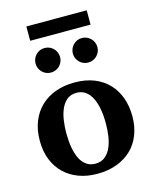

<svg xmlns="http://www.w3.org/2000/svg" viewBox="-128 -947 839 1044"><g transform="rotate(-15 292.0 -425.0)"><path d="M403.8 -242.2Q403.8 -263.2 401.9 -286.4Q399.9 -309.6 395.3 -332Q390.6 -354.5 382.3 -374.5Q374 -394.5 361.6 -409.7Q349.1 -424.8 332 -433.8Q314.9 -442.9 292 -442.9Q258.3 -442.9 236.8 -424.3Q215.3 -405.8 203.4 -376.7Q191.4 -347.7 186.8 -313Q182.1 -278.3 182.1 -246.1Q182.1 -224.6 183.8 -201.2Q185.5 -177.7 190.2 -155.3Q194.8 -132.8 202.6 -112.8Q210.4 -92.8 222.9 -77.4Q235.4 -62 252.4 -53Q269.5 -43.9 293 -43.9Q327.1 -43.9 348.6 -62.3Q370.1 -80.6 382.3 -109.4Q394.5 -138.2 399.2 -173.3Q403.8 -208.5 403.8 -242.2ZM553.2 -241.2Q553.2 -185.1 535.4 -138.4Q517.6 -91.8 483.4 -58.3Q449.2 -24.9 400.1 -6.3Q351.1 12.2 289.1 12.2Q231.9 12.2 184.8 -5.4Q137.7 -22.9 103.8 -55.7Q69.8 -88.4 51 -135.5Q32.2 -182.6 32.2 -242.2Q32.2 -303.7 51.8 -351.6Q71.3 -399.4 106.2 -432.4Q141.1 -465.3 189.5 -482.7Q237.8 -500 295.9 -500Q357.9 -500 405.8 -481Q453.6 -461.9 486.3 -427.5Q519 -393.1 536.1 -345.7Q553.2 -298.3 553.2 -241.2ZM256.8 -653.8Q256.8 -639.6 251.5 -627.2Q246.1 -614.7 236.6 -605.2Q227.1 -595.7 214.4 -590.3Q201.7 -585 187.5 -585Q173.3 -585 160.6 -590.3Q147.9 -595.7 138.7 -605.2Q129.4 -614.7 124 -627.2Q118.7 -639.6 118.7 -653.8Q118.7 -668 124 -680.7Q129.4 -693.4 138.7 -702.9Q147.9 -712.4 160.6 -717.8Q173.3 -723.1 187.5 -723.1Q201.7 -723.1 214.4 -717.8Q227.1 -712.4 236.6 -702.9Q246.1 -693.4 251.5 -680.7Q256.8 -668 256.8 -653.8ZM466.8 -653.8Q466.8 -639.6 461.4 -627.2Q456.1 -614.7 446.5 -605.2Q437 -595.7 424.3 -590.3Q411.6 -585 397.5 -585Q383.3 -585 370.8 -590.3Q358.4 -595.7 348.9 -605.2Q339.4 -614.7 334 -627.2Q328.6 -639.6 328.6 -653.8Q328.6 -668 334 -680.7Q339.4 -693.4 348.9 -702.9Q358.4 -712.4 370.8 -717.8Q383.3 -723.1 397.5 -723.1Q411.6 -723.1 424.3 -717.8Q437 -712.4 446.5 -702.9Q456.1 -693.4 461.4 -680.7Q466.8 -668 466.8 -653.8ZM122.6 -781.2V-861.8H462.4V-781.2Z"/></g></svg>

Font: Charis SIL Afr
Style: Bold
Weight: 700
Foundry: SIL International
Version: Version 5.000